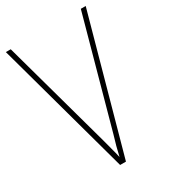

<svg xmlns="http://www.w3.org/2000/svg" viewBox="-177 -800 780 885"><g transform="rotate(-30 212.5 -357.0)"><path d="M425 -714 227 0H196L0 -714H26L185 -138Q192 -110 199 -85Q206 -60 212 -33Q218 -60 224.5 -84.5Q231 -109 240 -138L399 -714Z"/></g></svg>

Font: Noto Sans Khmer Condensed Thin
Style: Regular
Weight: 100
Width: 3
Designer: Danh Hong and the Monotype Design Team
Foundry: Monotype Imaging Inc.
Version: Version 2.004; ttfautohint (v1.8.4.7-5d5b)